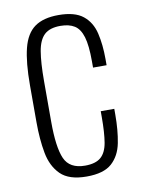

<svg xmlns="http://www.w3.org/2000/svg" viewBox="-72 -638 519 698"><g transform="rotate(-10 187.5 -289.0)"><path d="M192 9Q127 9 96 -21.5Q65 -52 55.5 -103Q46 -154 46 -217V-353Q46 -438 59 -489.5Q72 -541 104 -564Q136 -587 192 -587Q252 -587 282.5 -562.5Q313 -538 323 -495.5Q333 -453 333 -400V-377H283V-400Q283 -459 273.5 -490.5Q264 -522 244 -534.5Q224 -547 192 -547Q153 -547 133 -528.5Q113 -510 106 -469Q99 -428 99 -359V-209Q99 -115 117.5 -73Q136 -31 193 -31Q232 -31 251.5 -48Q271 -65 277 -101Q283 -137 283 -194V-216H333V-195Q333 -137 324 -91Q315 -45 285 -18Q255 9 192 9Z"/></g></svg>

Font: Oswald ExtraLight
Style: Regular
Weight: 250
Designer: Vernon Adams
Foundry: Vernon Adams
Version: Version 4.103;gftools[0.9.33.dev8+g029e19f]